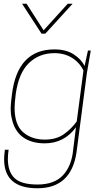

<svg xmlns="http://www.w3.org/2000/svg" viewBox="-20 -800 550 1026"><path d="M0 0ZM180 206Q2 206 2 51Q2 33 6 0H26Q22 27 22 49Q22 117 57.5 151.5Q93 186 180 186Q271 186 317 136Q363 86 371 0L386 -120Q323 -34 219 -34Q148 -34 102.5 -67Q57 -100 43 -167Q37 -191 37 -220Q37 -245 44 -297Q74 -536 271 -536Q333 -536 374 -509.5Q415 -483 432 -447L450 -530H465L444 -408L389 13Q361 206 180 206ZM219 -54Q281 -54 321.5 -83Q362 -112 390 -151L426 -423Q406 -465 365.5 -490.5Q325 -516 271 -516Q190 -516 135 -463.5Q80 -411 64 -297Q58 -248 58 -224Q58 -133 103.5 -93.5Q149 -54 219 -54ZM368 -620ZM222 -620H202L98 -780H122L213 -638L342 -780H368Z"/></svg>

Font: Tanohe Sans Thin
Style: Italic
Weight: 100
Designer: Village Type and Design LLC & Cristiano Sobral
Foundry: Cooper Hewitt Smithsonian Design Museum
Version: Version 1.00;September 29, 2021;FontCreator 13.0.0.2655 64-b